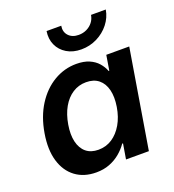

<svg xmlns="http://www.w3.org/2000/svg" viewBox="-137 -851 876 967"><g transform="rotate(-20 301.5 -367.5)"><path d="M214.8 10.3Q148.9 10.3 103.8 -23.4Q58.6 -57.1 40.3 -118.7Q22 -180.2 36.1 -264.2Q50.3 -349.1 89.4 -410.4Q128.4 -471.7 184.6 -504.9Q240.7 -538.1 305.2 -538.1Q345.2 -538.1 373.5 -525.9Q401.9 -513.7 419.7 -493.4Q437.5 -473.1 446.8 -448.7H450.2L463.4 -529.3H586.4L499 0H376.5L390.1 -81.5H385.7Q368.2 -56.2 343.3 -35.4Q318.4 -14.6 286.4 -2.2Q254.4 10.3 214.8 10.3ZM263.7 -93.3Q304.7 -93.3 337.4 -114.7Q370.1 -136.2 392.6 -174.8Q415 -213.4 423.3 -264.6Q431.6 -316.4 422.1 -354.5Q412.6 -392.6 386.7 -413.6Q360.8 -434.6 319.8 -434.6Q279.8 -434.6 247.6 -413.8Q215.3 -393.1 193.6 -355Q171.9 -316.9 163.1 -264.6Q154.3 -212.4 163.6 -173.8Q172.9 -135.3 198.2 -114.3Q223.6 -93.3 263.7 -93.3ZM356 -597.7Q311 -597.7 278.3 -617.4Q245.6 -637.2 230.5 -670.4Q215.3 -703.6 221.7 -744.6H300.3Q294.9 -712.4 314.2 -691.7Q333.5 -670.9 368.2 -670.9Q391.6 -670.9 411.1 -680.4Q430.7 -689.9 443.6 -706.5Q456.5 -723.1 460 -744.6H539.1Q532.2 -703.6 505.9 -670.2Q479.5 -636.7 440.2 -617.2Q400.9 -597.7 356 -597.7Z"/></g></svg>

Font: Inter 24pt SemiBold
Style: Italic
Weight: 600
Italic angle: -9.3988°
Designer: Rasmus Andersson
Foundry: rsms
Version: Version 4.001;git-66647c0bb